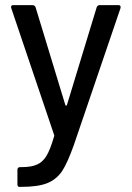

<svg xmlns="http://www.w3.org/2000/svg" viewBox="-20 -529 514 749"><path d="M48 189V134Q48 123 58 123H62Q103 123 124 113Q146 104 161 79.5Q176 55 191 3Q193 0 191 -3L24 -497L23 -501Q23 -509 32 -509H106Q116 -509 119 -500L235 -119Q236 -117 238 -117Q240 -117 241 -119L357 -500Q360 -509 369 -509H442Q453 -509 450 -497L268 37Q243 107 222 139Q199 172 163 186Q127 200 62 200H55Q48 200 48 189Z"/></svg>

Font: Barlow GEO Medium
Style: Regular
Weight: 500
Designer: Jeremy Tribby
Foundry: Tribby Type
Version: Version 1.408